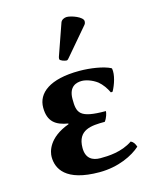

<svg xmlns="http://www.w3.org/2000/svg" viewBox="-106 -753 678 836"><g transform="rotate(-15 233.0 -335.0)"><path d="M266 -394C283 -394 311 -386 335 -368C352 -354 366 -334 376 -313L384 -314C399 -341 413 -383 408 -411L406 -414C375 -430 317 -439 267 -439C133 -439 74 -390 74 -325C74 -261 108 -239 162 -230V-227C66 -192 54 -131 54 -108C54 -56 85 10 239 10C325 10 392 -24 426 -55C421 -69 416 -78 404 -84C354 -50 294 -48 258 -48C222 -48 194 -64 194 -111C194 -193 257 -196 317 -196C328 -210 334 -231 334 -240C215 -240 207 -265 207 -328C207 -386 243 -394 266 -394ZM275 -680C264 -680 251 -674 247 -663L197 -520C196 -517 196 -512 196 -511C196 -504 218 -497 226 -497C230 -497 234 -501 237 -505L341 -627C345 -632 346 -637 346 -642C346 -662 295 -680 275 -680Z"/></g></svg>

Font: Libertinus Sans
Style: Bold
Weight: 700
Designer: Philipp H. Poll, Khaled Hosny
Foundry: Caleb Maclennan
Version: Version 7.050;RELEASE